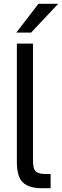

<svg xmlns="http://www.w3.org/2000/svg" viewBox="-20 -993 327 1013"><path d="M200 0Q133 0 101 -30Q69 -60 69 -139V-763H154V-152Q154 -123 158 -107.5Q162 -92 176 -83.5Q190 -75 220 -75H247V0ZM144 -821H66L183 -973H287Z"/></svg>

Font: Open Sauce Sans
Style: Regular
Weight: 400
Designer: Alfredo Marco Pradil
Foundry: Creative Sauce Fz LLC
Version: Version 1.477